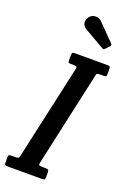

<svg xmlns="http://www.w3.org/2000/svg" viewBox="-234 -1053 748 1113"><g transform="rotate(20 140.0 -496.0)"><path d="M-50 -18.5V-50.5Q-50 -60.5 -46.2 -63.2Q-42.5 -66 -33.5 -66H-10.5Q6.5 -66 11.2 -69.2Q16 -72.5 19 -87L146.5 -662Q150 -676.5 146 -680.2Q142 -684 123.5 -684H108Q97.5 -684 95.5 -687Q93.5 -690 93.5 -700.5V-730.5Q93.5 -742.5 96.5 -746.2Q99.5 -750 111.5 -750H311.5Q323 -750 326.8 -746.8Q330.5 -743.5 330.5 -731.5V-701.5Q330.5 -689.5 326.8 -686.8Q323 -684 310.5 -684H288Q272 -684 270 -679Q268 -674 265.5 -661L139 -86.5Q135.5 -72 140.2 -69Q145 -66 163 -66H178Q193 -66 196.8 -61.8Q200.5 -57.5 200.5 -42.5V-20Q200.5 -8 197.5 -4Q194.5 0 183 0H-30Q-42.5 0 -46.2 -3.2Q-50 -6.5 -50 -18.5ZM112.5 -970Q124.5 -989 149 -991.2Q173.5 -993.5 189 -977L289 -875.5Q298 -866.5 289.5 -857.5L267 -834Q262.5 -829.5 260 -828.5Q257.5 -827.5 252 -831L127 -903Q110 -912.5 104.5 -930.5Q99 -948.5 112.5 -970Z"/></g></svg>

Font: Besley* Condensed Medium
Style: Italic
Weight: 500
Width: 3
Italic angle: -13°
Designer: Owen Earl
Foundry: indestructible type*
Version: Version 3.000; ttfautohint (v1.8.3)